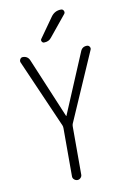

<svg xmlns="http://www.w3.org/2000/svg" viewBox="-102 -1014 705 1074"><g transform="rotate(-10 250.0 -477.5)"><path d="M218.8 -315.4 48.8 -704.1Q45.9 -712.9 51.3 -721.7Q56.6 -730.5 66.4 -730.5Q94.7 -730.5 105.5 -704.1L248 -364.3Q248 -363.3 249 -363.3Q250 -363.3 250 -364.3L393.6 -705.1Q403.3 -730.5 430.7 -730.5Q440.4 -730.5 445.8 -722.2Q451.2 -713.9 447.3 -705.1L277.3 -315.4Q274.4 -308.6 274.4 -298.8V-25.4Q274.4 -15.6 266.6 -7.8Q258.8 0 248.5 0Q238.3 0 230 -7.3Q221.7 -14.6 221.7 -25.4V-298.8Q221.7 -308.6 218.8 -315.4ZM265.6 -924.8Q287.1 -955.1 323.2 -955.1Q334 -955.1 338.4 -944.8Q342.8 -934.6 335.9 -926.8L240.2 -809.6Q225.6 -790 198.2 -790Q190.4 -790 186 -797.4Q181.6 -804.7 185.5 -811.5Z"/></g></svg>

Font: Rounded Mgen+ 1m light
Style: Regular
Weight: 200
Designer: [Source Han Sans]
Ryoko NISHIZUKA  (kana & ideographs); Paul D. Hunt (Latin, Greek & Cyrillic); Wenlong ZHANG  (bopomofo
Version: Version 1.059.20150602